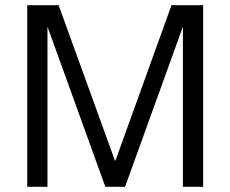

<svg xmlns="http://www.w3.org/2000/svg" viewBox="-20 -720 888 740"><path d="M85 -700H206L423 -101H425L641 -700H763V0H685V-645H695L462 0H386L153 -645H163V0H85Z"/></svg>

Font: Uncut Sans Variable
Style: Regular
Weight: 400
Designer: Kasper Nordkvist
Foundry: UNCUT.wtf
Version: Version 1.303;Glyphs 3.1.2 (3151)